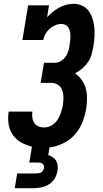

<svg xmlns="http://www.w3.org/2000/svg" viewBox="-20 -763 540 1003"><path d="M57 220 70 143H170Q176 143 182.5 142Q189 141 195 137.5Q201 134 204.5 128.5Q208 123 209 117Q211 110 209.5 103.5Q208 97 203.5 93Q199 89 192.5 87.5Q186 86 179 86H133L147 3Q117 -4 90.5 -19Q64 -34 47 -58.5Q30 -83 25 -114Q20 -145 25 -177L26 -180H150L149 -179Q147 -163 149 -148Q151 -133 158.5 -121Q166 -109 180 -103Q194 -97 210 -97Q223 -97 236 -101.5Q249 -106 260 -114.5Q271 -123 279 -135Q287 -147 292.5 -159.5Q298 -172 301.5 -185Q305 -198 308 -211Q310 -225 311 -238Q312 -251 311 -264Q310 -277 306 -289Q302 -301 294 -310.5Q286 -320 273.5 -325Q261 -330 248 -330H192L210 -435H266Q282 -435 297.5 -444Q313 -453 323 -467.5Q333 -482 337.5 -498Q342 -514 344 -530Q346 -542 347 -553.5Q348 -565 348 -576Q348 -587 345.5 -598Q343 -609 337.5 -618.5Q332 -628 322 -633Q312 -638 301 -638Q285 -638 268.5 -631Q252 -624 239 -612.5Q226 -601 217.5 -585.5Q209 -570 206 -554H97L127 -735H236L226 -673Q240 -688 256 -701Q272 -714 289.5 -723.5Q307 -733 326.5 -738Q346 -743 365 -743Q389 -743 410 -733Q431 -723 444 -704.5Q457 -686 464 -663.5Q471 -641 473 -617.5Q475 -594 473.5 -569.5Q472 -545 468 -521Q464 -500 458.5 -479Q453 -458 440 -439Q427 -420 409.5 -405Q392 -390 372 -380Q392 -366 407 -345.5Q422 -325 428.5 -300Q435 -275 434.5 -248Q434 -221 430 -194V-193Q424 -158 410 -123Q396 -88 370.5 -59.5Q345 -31 309.5 -14Q274 3 239 7L232 47Q244 51 255.5 58.5Q267 66 273.5 77.5Q280 89 281.5 102.5Q283 116 280 130Q277 150 266 169Q255 188 236.5 199.5Q218 211 197.5 215.5Q177 220 157 220Z"/></svg>

Font: Iosevka Curly Slab Extrabold
Style: Italic
Weight: 800
Italic angle: -9°
Monospace: yes
Designer: Belleve Invis
Foundry: Belleve Invis
Version: Version 22.1.2; ttfautohint (v1.8.4)